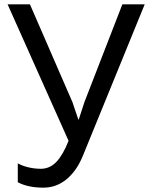

<svg xmlns="http://www.w3.org/2000/svg" viewBox="-20 -650 702 885"><path d="M647 -630 362 68Q334 137 287 176Q240 215 180 215Q109 215 62 190V103Q84 115 112 121.5Q140 128 168 128Q210 128 240.5 95.5Q271 63 296 -1L15 -630H118L314 -179L341 -99H343L369 -179L544 -630Z"/></svg>

Font: TypoPRO Sinkin Sans
Style: 400 Regular
Weight: 400
Designer: Keith Bates
Foundry: K-Type
Version: Sinkin Sans (version 1.0)  by Keith Bates   •   © 2014   www